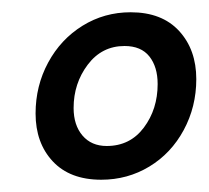

<svg xmlns="http://www.w3.org/2000/svg" viewBox="-20 -775 340 313"><path d="M38 -590Q38 -635 58.5 -673Q79 -711 114.5 -733Q150 -755 193 -755Q244 -755 272 -724.5Q300 -694 300 -646Q300 -601 279.5 -563Q259 -525 223.5 -503.5Q188 -482 145 -482Q94 -482 66 -512Q38 -542 38 -590ZM237 -638Q237 -666 223.5 -683Q210 -700 183 -700Q146 -700 123 -669.5Q100 -639 100 -599Q100 -571 114.5 -554Q129 -537 154 -537Q192 -537 214.5 -567Q237 -597 237 -638Z"/></svg>

Font: Cabin SemiBold
Style: Italic
Weight: 600
Italic angle: -7°
Designer: Pablo Impallari
Foundry: Pablo Impallari. http://www.impallari.com Igino Marini. http://www.ikern.com
Version: Version 2.200